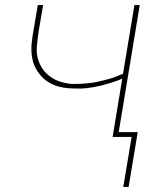

<svg xmlns="http://www.w3.org/2000/svg" viewBox="-20 -540 640 757"><path d="M487 197H466L499 0H424L462 -230Q449 -224 435.5 -219.5Q422 -215 409 -211Q396 -207 382 -203.5Q368 -200 352 -197Q336 -194 323 -192.5Q310 -191 302 -191H279Q262 -191 246 -192.5Q230 -194 214 -198Q198 -202 183.5 -209Q169 -216 157.5 -225.5Q146 -235 136 -247.5Q126 -260 119 -274Q112 -288 108.5 -303.5Q105 -319 104 -335.5Q103 -352 105 -371.5Q107 -391 109 -402L129 -520H150L132 -414Q130 -399 128 -384Q126 -369 125 -354Q124 -339 126 -324.5Q128 -310 133 -297Q138 -284 145.5 -272Q153 -260 163 -250.5Q173 -241 184.5 -233.5Q196 -226 209 -221Q222 -216 238.5 -212.5Q255 -209 266 -209H279Q292 -209 306 -210Q320 -211 333.5 -212.5Q347 -214 361.5 -217Q376 -220 392 -224Q408 -228 421 -232Q434 -236 442 -240L465 -249L510 -520H531L448 -19H523Z"/></svg>

Font: Iosevka Aile Thin
Style: Italic
Weight: 100
Italic angle: -9°
Designer: Belleve Invis
Foundry: Belleve Invis
Version: Version 31.1.0; ttfautohint (v1.8.4)